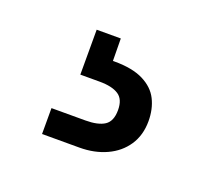

<svg xmlns="http://www.w3.org/2000/svg" viewBox="-53 -68 391 347"><g transform="rotate(20 142.5 105.5)"><path d="M53.7 161.1H119.1Q143.1 161.1 155.5 153.1Q168 145 168 123.5Q168 102.5 155.5 94.5Q143.1 86.4 119.1 86.4H82V0H128.4L128.9 43H132.3Q166.5 43 187.5 53.5Q208.5 64 217.5 82Q226.6 100.1 226.6 123.5Q226.6 150.4 213.4 170.2Q200.2 189.9 177.2 200.4Q154.3 210.9 125.5 210.9H53.7Z"/></g></svg>

Font: Wand UI Pro
Style: Regular
Weight: 400
Designer: Andreas Faust
Version: Version 1.003;FEAKit 1.0